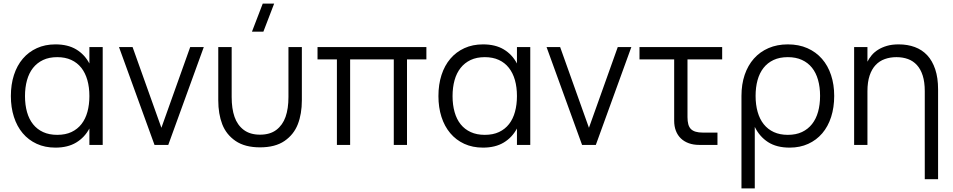

<svg xmlns="http://www.w3.org/2000/svg" viewBox="-20 -800 5259 1060"><path d="M547 -540V0H473.5V-90.5Q447 -41 400.5 -13Q354 15 286 15Q228.5 15 182.8 -6Q137 -27 105.2 -64.8Q73.5 -102.5 56.8 -154.8Q40 -207 40 -269.5Q40 -333.5 57 -386Q74 -438.5 106 -476Q138 -513.5 183.5 -534.2Q229 -555 286 -555Q354.5 -555 400.8 -527.2Q447 -499.5 473.5 -449.5V-540ZM296 -484.5Q251 -484.5 217.8 -468.8Q184.5 -453 162.2 -424.8Q140 -396.5 129 -357Q118 -317.5 118 -269.5Q118 -221 129.2 -181.2Q140.5 -141.5 162.8 -113.8Q185 -86 218.2 -70.8Q251.5 -55.5 296 -55.5Q341.5 -55.5 374.8 -71.2Q408 -87 430 -115.2Q452 -143.5 462.8 -183Q473.5 -222.5 473.5 -269.5Q473.5 -318.5 462.2 -358Q451 -397.5 428.8 -425.8Q406.5 -454 373.2 -469.2Q340 -484.5 296 -484.5Z M833 0 637 -540H712L871 -94.5L1030 -540H1105L909 0Z M1434 -625H1371L1430.5 -780H1493.5ZM1185 -246.5V-540H1259V-264.5Q1259 -200 1274.8 -154.8Q1290.5 -109.5 1325.5 -83Q1360.5 -56.5 1415.5 -56.5Q1471 -56.5 1505.8 -83Q1540.5 -109.5 1556.5 -154.8Q1572.5 -200 1572.5 -264.5V-540H1646.5V-246.5Q1646.5 -171 1624.2 -114Q1602 -57 1550.8 -21.8Q1499.5 13.5 1415.5 13.5Q1332 13.5 1280.5 -21.8Q1229 -57 1207 -114Q1185 -171 1185 -246.5Z M1840 0V-472H1733V-540H2334V-472H2227V0H2154V-472H1913V0Z M2907.5 -540V0H2834V-90.5Q2807.5 -41 2761 -13Q2714.5 15 2646.5 15Q2589 15 2543.2 -6Q2497.5 -27 2465.8 -64.8Q2434 -102.5 2417.2 -154.8Q2400.5 -207 2400.5 -269.5Q2400.5 -333.5 2417.5 -386Q2434.5 -438.5 2466.5 -476Q2498.5 -513.5 2544 -534.2Q2589.5 -555 2646.5 -555Q2715 -555 2761.2 -527.2Q2807.5 -499.5 2834 -449.5V-540ZM2656.5 -484.5Q2611.5 -484.5 2578.2 -468.8Q2545 -453 2522.8 -424.8Q2500.5 -396.5 2489.5 -357Q2478.5 -317.5 2478.5 -269.5Q2478.5 -221 2489.8 -181.2Q2501 -141.5 2523.2 -113.8Q2545.5 -86 2578.8 -70.8Q2612 -55.5 2656.5 -55.5Q2702 -55.5 2735.2 -71.2Q2768.5 -87 2790.5 -115.2Q2812.5 -143.5 2823.2 -183Q2834 -222.5 2834 -269.5Q2834 -318.5 2822.8 -358Q2811.5 -397.5 2789.2 -425.8Q2767 -454 2733.8 -469.2Q2700.5 -484.5 2656.5 -484.5Z M3193.5 0 2997.5 -540H3072.5L3231.5 -94.5L3390.5 -540H3465.5L3269.5 0Z M3510.5 -540H3967V-472H3775.5V-153.5Q3775.5 -130.5 3780 -114Q3784.5 -97.5 3794.5 -87.5Q3804.5 -77.5 3820.8 -72.8Q3837 -68 3860 -68H3941V0H3840.5Q3808.5 0 3782.8 -9.2Q3757 -18.5 3739 -35.8Q3721 -53 3711.5 -77.8Q3702 -102.5 3702 -133.5V-472H3510.5Z M4073.5 240V-270.5Q4073.5 -334.5 4091.2 -386.8Q4109 -439 4142.2 -476.5Q4175.5 -514 4223 -534.5Q4270.5 -555 4329.5 -555Q4390 -555 4437.5 -534Q4485 -513 4518 -475.2Q4551 -437.5 4568.2 -385.2Q4585.5 -333 4585.5 -270.5Q4585.5 -207 4568.5 -154.2Q4551.5 -101.5 4519.5 -64Q4487.5 -26.5 4442 -5.8Q4396.5 15 4339.5 15Q4267.5 15 4220.2 -15.5Q4173 -46 4147 -99.5V240ZM4329.5 -55.5Q4374.5 -55.5 4407.8 -71.2Q4441 -87 4463.2 -115.2Q4485.5 -143.5 4496.5 -183Q4507.5 -222.5 4507.5 -270.5Q4507.5 -319.5 4496.2 -359Q4485 -398.5 4462.8 -426.2Q4440.5 -454 4407.2 -469.2Q4374 -484.5 4329.5 -484.5Q4284 -484.5 4250.5 -468.8Q4217 -453 4195 -424.8Q4173 -396.5 4162.2 -357.2Q4151.5 -318 4151.5 -270.5Q4151.5 -222 4162.8 -182.2Q4174 -142.5 4196.5 -114.2Q4219 -86 4252.2 -70.8Q4285.5 -55.5 4329.5 -55.5Z M5085.5 -296.5Q5085.5 -347 5074.2 -382.5Q5063 -418 5042.2 -440.8Q5021.5 -463.5 4992.8 -474Q4964 -484.5 4929 -484.5Q4894.5 -484.5 4865 -474Q4835.5 -463.5 4814.2 -441Q4793 -418.5 4781 -382.8Q4769 -347 4769 -296.5V0H4695.5V-540H4769V-459.5Q4778 -477.5 4792.2 -494.8Q4806.5 -512 4827.5 -525.2Q4848.5 -538.5 4876.5 -546.8Q4904.5 -555 4941.5 -555Q4990.5 -555 5030.5 -540.2Q5070.5 -525.5 5099 -495Q5127.5 -464.5 5143.2 -417.5Q5159 -370.5 5159 -306.5V189.5H5085.5Z"/></svg>

Font: Vela Sans
Style: Regular
Weight: 400
Designer: Principal design: Mikhail Sharanda - project Manrope.
Design modification: Ravid Balaliev
Foundry: Mikhail Sharanda
Version: Version 1.001